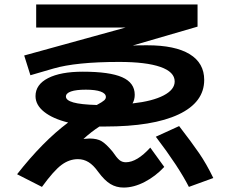

<svg xmlns="http://www.w3.org/2000/svg" viewBox="-20 -792 1040 865"><path d="M423 -17Q401 -48 379 -61.5Q357 -75 331 -75Q292 -75 257 -49Q222 -23 169 50L57 -7Q173 -155 287 -240Q218 -257 179 -288Q140 -319 140 -359Q140 -411 196.5 -440Q253 -469 353 -469Q474 -469 530.5 -444Q587 -419 587 -365Q587 -343 577 -326Q667 -336 717 -362Q767 -388 767 -425Q767 -468 702.5 -490.5Q638 -513 517 -513Q322 -513 220 -483L117 -453L89 -542L546 -668H143V-772H870V-672L578 -587Q599 -588 643 -588Q769 -588 834.5 -548Q900 -508 900 -432Q900 -331 784.5 -276.5Q669 -222 453 -222H428Q392 -199 356 -166Q374 -168 383 -168Q417 -168 437.5 -156Q458 -144 487 -109Q506 -81 518 -71Q530 -61 547 -61Q597 -61 657 -127L720 -40Q681 2 632 27.5Q583 53 537 53Q504 53 477.5 37Q451 21 423 -17ZM416 -319Q442 -333 449.5 -340Q457 -347 457 -355Q457 -371 433.5 -379.5Q410 -388 367 -388Q323 -388 300 -380Q277 -372 277 -357Q277 -340 310.5 -330.5Q344 -321 416 -319ZM787 -224Q844 -150 877 -102Q910 -54 941 10L831 50Q784 -42 682 -176Z"/></svg>

Font: Enso
Style: Bold
Weight: 700
Designer: Coji Morishita
Foundry: UNDERFOREST DESIGN
Version: Version 1.000